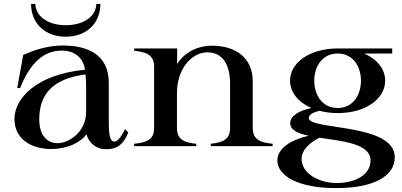

<svg xmlns="http://www.w3.org/2000/svg" viewBox="-20 -748 2057 983"><path d="M241 15C323 15 392 -17 423 -61C435 -12 477 16 522 16C573 16 609 -1 637 -70L620 -87C600 -45 581 -23 566 -23C542 -24 537 -58 537 -127V-324C537 -470 427 -515 301 -515C219 -515 147 -488 99 -467L68 -297H83C133 -423 202 -489 296 -489C358 -489 406 -456 415 -391C160 -366 54 -240 54 -139C54 -30 149 15 241 15ZM274 -15C224 -15 181 -52 181 -137C181 -264 248 -345 418 -367C420 -347 421 -313 421 -296V-177C421 -68 328 -14 274 -15ZM161 -728H139C139 -629 210 -560 317 -560C423 -560 494 -629 494 -728H473C473 -671 416 -619 317 -619C218 -619 161 -671 161 -728Z M1274 -93V-331C1274 -454 1185 -514 1065 -514C996 -514 927 -484 887 -420V-500H667V-488C731 -482 769 -465 769 -407V-93C770 -34 731 -18 667 -12V0H985V-12C922 -18 886 -34 886 -93V-270C886 -400 964 -480 1042 -480C1107 -480 1158 -435 1158 -318V-93C1158 -35 1123 -19 1059 -12V0H1376V-12C1311 -18 1274 -34 1274 -93Z M1709 -169C1852 -169 1952 -242 1952 -335C1952 -394 1911 -445 1845 -474H1988V-500H1710H1709C1567 -500 1465 -428 1465 -335C1465 -276 1507 -224 1574 -195C1515 -182 1467 -158 1466 -118C1465 -82 1505 -65 1561 -53C1467 -32 1400 13 1400 73C1400 155 1512 215 1699 215C1893 216 2002 153 2001 57C2001 -119 1561 -80 1561 -144C1561 -164 1590 -174 1616 -181C1644 -173 1676 -169 1709 -169ZM1709 -195C1631 -195 1589 -260 1589 -335C1589 -409 1631 -474 1709 -474C1786 -474 1828 -410 1828 -335C1828 -260 1786 -195 1709 -195ZM1524 65C1524 19 1567 -19 1616 -43C1734 -25 1877 -13 1877 73C1877 151 1793 189 1703 189C1619 189 1524 144 1524 65Z"/></svg>

Font: Sprat Medium
Style: Regular
Weight: 500
Designer: Ethan Nakache
Foundry: Collletttivo
Version: Version 2.000;Glyphs 3.2 (3217)